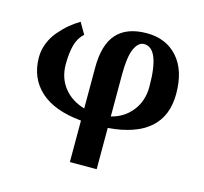

<svg xmlns="http://www.w3.org/2000/svg" viewBox="-96 -557 918 865"><g transform="rotate(15 363.0 -125.0)"><path d="M425.8 -45.9Q485.8 -60.5 522.5 -107.4Q559.1 -154.3 559.1 -220.2Q559.1 -399.9 486.8 -399.9Q460 -399.9 442.9 -362.3Q425.8 -324.7 425.8 -241.2ZM425.8 7.8V200.2H300.8V6.8Q173.8 -4.9 108.9 -64.2Q43.9 -123.5 43.9 -220.2Q43.9 -253.9 56.6 -285.9Q69.3 -317.9 91.1 -343.5Q112.8 -369.1 135.7 -388.4Q158.7 -407.7 184.1 -422.9L214.8 -370.1Q189.5 -348.1 179.2 -311.3Q168.9 -274.4 168.9 -220.2Q168.9 -157.2 204.3 -112.3Q239.7 -67.4 300.8 -49.8V-241.2Q300.8 -347.7 347.2 -398.9Q393.6 -450.2 486.8 -450.2Q576.7 -450.2 630.4 -389.9Q684.1 -329.6 684.1 -220.2Q684.1 -13.2 425.8 7.8Z"/></g></svg>

Font: Pfennig
Style: Bold
Weight: 700
Version: Version 20120410 ; ttfautohint (v0.8)